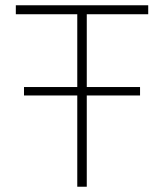

<svg xmlns="http://www.w3.org/2000/svg" viewBox="-20 -708 622 728"><path d="M71 -346V-378H511V-346ZM273 0V-654H40V-688H542V-654H309V0Z"/></svg>

Font: Saira Thin Thin
Style: Regular
Weight: 250
Version: Version 1.101